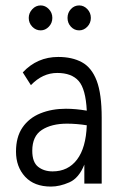

<svg xmlns="http://www.w3.org/2000/svg" viewBox="-20 -677 440 708"><path d="M168 11Q106 11 72.5 -25.5Q39 -62 39 -118Q39 -172 63 -207Q87 -242 129 -259Q171 -276 223 -276Q259 -276 300 -269Q296 -349 270 -378.5Q244 -408 191 -408Q137 -408 94 -363L64 -410Q117 -467 195 -467Q246 -467 282 -447.5Q318 -428 336.5 -379.5Q355 -331 355 -243V0H291V-70Q271 -20 235.5 -4.5Q200 11 168 11ZM99 -121Q99 -79 120.5 -62Q142 -45 174 -45Q231 -45 264 -88.5Q297 -132 300 -215Q282 -218 263 -219.5Q244 -221 227 -221Q170 -221 134.5 -198Q99 -175 99 -121ZM130 -565Q112 -565 99 -578.5Q86 -592 86 -611Q86 -629 99 -643Q112 -657 130 -657Q147 -657 160 -643.5Q173 -630 173 -611Q173 -592 160 -578.5Q147 -565 130 -565ZM272 -565Q254 -565 241.5 -578.5Q229 -592 229 -611Q229 -630 241.5 -643.5Q254 -657 272 -657Q289 -657 302 -643.5Q315 -630 315 -611Q315 -592 302 -578.5Q289 -565 272 -565Z"/></svg>

Font: Inconsolata Condensed
Style: Regular
Weight: 400
Width: 3
Monospace: yes
Designer: Raph Levien, Cyreal, Brenton Simpson
Foundry: Raph Levien, Cyreal, Google
Version: Version 3.000; ttfautohint (v1.8.2.53-6de2)